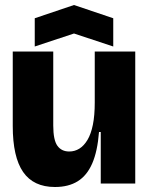

<svg xmlns="http://www.w3.org/2000/svg" viewBox="-20 -734 597 768"><path d="M200 14Q114 14 72.5 -46Q31 -106 31 -230V-528H193V-232Q193 -174 209.5 -151Q226 -128 257 -128Q279 -128 297.5 -139.5Q316 -151 330 -174.5Q344 -198 351.5 -235Q359 -272 359 -324V-528H521V-238V0H383V-206H376Q370 -129 349 -80.5Q328 -32 291 -9Q254 14 200 14ZM119 -548V-661L276 -714L433 -661V-548L276 -600Z"/></svg>

Font: Bricolage Grotesque 96pt ExtraBold
Style: Regular
Weight: 800
Designer: Mathieu Triay
Foundry: Atelier Triay
Version: Version 1.001;gftools[0.9.33.dev8+g029e19f]